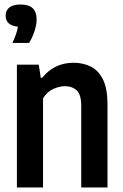

<svg xmlns="http://www.w3.org/2000/svg" viewBox="-20 -832 548 852"><path d="M55 0V-545H152L161 -486.5H167Q220.5 -553.5 306.5 -553.5Q349.5 -553.5 383.5 -536.2Q417.5 -519 437.2 -478.8Q457 -438.5 457 -370.5V0H340.5V-362Q340.5 -412 320.5 -430.8Q300.5 -449.5 268 -449.5Q244 -449.5 216.5 -437.2Q189 -425 171 -395.5V0ZM35 -641.5Q55 -683.5 59.5 -713.5Q5 -719 5 -763Q5 -785.5 21.5 -798.8Q38 -812 72.5 -812Q142.5 -812 142.5 -746Q142.5 -722 133 -693.2Q123.5 -664.5 109 -641.5Z"/></svg>

Font: Encode Sans Condensed SemiBold
Style: Regular
Weight: 600
Width: 3
Designer: Multiple Designers
Foundry: Impallari Type
Version: Version 3.000; ttfautohint (v1.8.3) -l 8 -r 50 -G 200 -x 14 